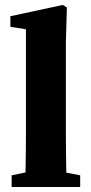

<svg xmlns="http://www.w3.org/2000/svg" viewBox="-20 -746 363 766"><path d="M197.7 -66.5 299.9 -46.5V0H26.4V-46.5L122.1 -66.5ZM21.4 -681.3 230.7 -726.3 246.8 -716.1 242.8 -576.3V-210Q242.8 -175 243.3 -140Q243.8 -105 244.3 -70Q244.8 -35 245.8 0H80.5Q81.5 -35 82 -70Q82.5 -105 83 -140Q83.5 -175 83.5 -210V-629.1L21.4 -639.1Z"/></svg>

Font: Adobe Variable Font Prototype
Style: Regular
Weight: 389
Designer: Frank Grießhammer
Foundry: Adobe
Version: Version 1.004;hotconv 1.0.113;makeotfexe 2.5.65598